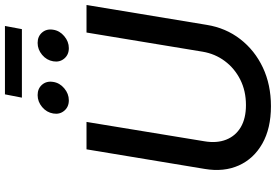

<svg xmlns="http://www.w3.org/2000/svg" viewBox="-188 -906 1105 769"><g transform="rotate(-90 364.5 -521.5)"><path d="M323.7 11.2Q234.9 11.2 174.1 -23.2Q113.3 -57.6 86.4 -117.4Q59.6 -177.2 72.3 -253.4L150.9 -727.5H260.7L183.1 -254.9Q174.8 -205.6 189.7 -168Q204.6 -130.4 239.7 -109.6Q274.9 -88.9 328.1 -88.9Q384.8 -88.9 429.9 -111.6Q475.1 -134.3 504.4 -173.6Q533.7 -212.9 542 -262.7L618.7 -727.5H729L649.4 -246.1Q637.2 -169.9 592.3 -111.8Q547.4 -53.7 478.5 -21.2Q409.7 11.2 323.7 11.2ZM556.2 -798.3Q529.8 -798.3 514.4 -816.7Q499 -835 503.4 -860.8Q507.8 -887.2 529.3 -905.3Q550.8 -923.3 577.1 -923.3Q603.5 -923.3 618.9 -905.3Q634.3 -887.2 629.9 -860.8Q626 -835 604.2 -816.7Q582.5 -798.3 556.2 -798.3ZM347.2 -798.3Q320.8 -798.3 305.4 -816.7Q290 -835 294.4 -860.8Q298.8 -887.2 320.3 -905.3Q341.8 -923.3 368.2 -923.3Q394.5 -923.3 409.9 -905.3Q425.3 -887.2 420.9 -860.8Q417 -835 395.3 -816.7Q373.5 -798.3 347.2 -798.3ZM645 -1054.2 632.3 -986.3H357.9L371.1 -1054.2Z"/></g></svg>

Font: Inter 20pt Medium
Style: Italic
Weight: 500
Italic angle: -9.3988°
Version: Version 4.001;git-66647c0bb